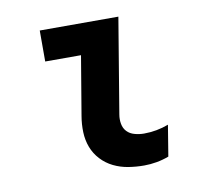

<svg xmlns="http://www.w3.org/2000/svg" viewBox="-64 -591 729 671"><g transform="rotate(-10 300.0 -256.0)"><path d="M396 8Q367 8 339.5 3.5Q312 -1 287.5 -13Q263 -25 244.5 -45Q226 -65 216.5 -90Q207 -115 206 -143.5Q205 -172 210 -201L245 -410H118V-520H397L341 -183Q338 -166 341 -149.5Q344 -133 354.5 -122Q365 -111 381.5 -106.5Q398 -102 415 -102Q437 -102 459 -106Q481 -110 502 -118L484 -8Q463 0 440.5 4Q418 8 396 8Z"/></g></svg>

Font: Iosevka XBd Ex Obl
Style: Regular
Weight: 800
Width: 7
Italic angle: -9°
Monospace: yes
Designer: Belleve Invis
Foundry: Belleve Invis
Version: Version 32.5.0; ttfautohint (v1.8.4)